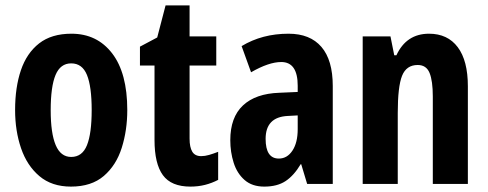

<svg xmlns="http://www.w3.org/2000/svg" viewBox="-20 -682 1810 712"><path d="M452 -274Q452 -199 431.5 -134Q411 -69 365 -29.5Q319 10 243 10Q172 10 126 -29Q80 -68 58 -132.5Q36 -197 36 -274Q36 -358 57.5 -421.5Q79 -485 125 -521Q171 -557 245 -557Q340 -557 396 -484Q452 -411 452 -274ZM168 -273Q168 -188 186.5 -144Q205 -100 244 -100Q285 -100 302.5 -143.5Q320 -187 320 -274Q320 -361 302.5 -404Q285 -447 244 -447Q204 -447 186 -404Q168 -361 168 -273Z M726 -103Q740 -103 755.5 -107.5Q771 -112 789 -119V-15Q766 -3 740.5 3.5Q715 10 686 10Q615 10 584 -32.5Q553 -75 553 -163V-439H499V-509L563 -543L594 -662H683V-547H782V-439H683V-168Q683 -136 693 -119.5Q703 -103 726 -103Z M1050 -557Q1130 -557 1172 -508Q1214 -459 1214 -363V0H1119L1097 -73H1095Q1070 -31 1039 -10.5Q1008 10 960 10Q915 10 887 -14.5Q859 -39 846.5 -78.5Q834 -118 834 -162Q834 -247 881 -291Q928 -335 1016 -338L1084 -341V-364Q1084 -452 1023 -452Q977 -452 911 -414L876 -511Q952 -557 1050 -557ZM1047 -252Q965 -248 965 -167Q965 -94 1014 -94Q1045 -94 1064.5 -123.5Q1084 -153 1084 -203V-254Z M1571 -557Q1640 -557 1677.5 -507Q1715 -457 1715 -362V0H1585V-324Q1585 -382 1573 -411.5Q1561 -441 1529 -441Q1487 -441 1471 -401Q1455 -361 1455 -263V0H1325V-547H1428L1442 -477H1450Q1487 -557 1571 -557Z"/></svg>

Font: Noto Sans Lao UI ExtCond
Style: Bold
Weight: 700
Width: 2
Designer: Monotype Design Team
Foundry: Monotype Imaging Inc.
Version: Version 2.000; ttfautohint (v1.8.4.7-5d5b)